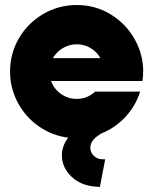

<svg xmlns="http://www.w3.org/2000/svg" viewBox="-20 -541 609 763"><path d="M285 -521Q360 -521 420.5 -483.5Q481 -446 515 -385.5Q549 -325 549 -258Q549 -239 546 -219H183Q194 -188 222 -168Q250 -148 285 -148Q327 -148 358 -177H537Q519 -120 478 -76Q437 -32 381 -10L367 0Q339 20 339 47Q339 65 353 78.5Q367 92 388 92H398L377 202L363 201Q301 197 263.5 160.5Q226 124 226 76Q226 39 251 6Q187 -2 134 -39Q81 -76 50.5 -133.5Q20 -191 20 -257Q20 -329 55.5 -389.5Q91 -450 152 -485.5Q213 -521 285 -521ZM379 -310Q365 -335 340 -350Q315 -365 285 -365Q255 -365 230 -350Q205 -335 190 -310Z"/></svg>

Font: Lineal Heavy
Style: Regular
Weight: 900
Designer: Created by Frank Adebiaye with contributions from Anton Moglia & Ariel Martín Pérez
Created by Frank ADEBIAYE with FontF
Foundry: Velvetyne Type Foundry
Version: Version 2.000